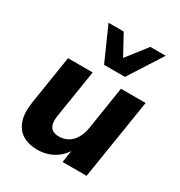

<svg xmlns="http://www.w3.org/2000/svg" viewBox="-181 -884 952 1018"><g transform="rotate(30 295.0 -375.0)"><path d="M194 11Q142 11 105 -11.5Q68 -34 52.5 -80.5Q37 -127 49 -199L95 -491H246L200 -201Q195 -170 199.5 -149Q204 -128 219 -117.5Q234 -107 260 -107Q291 -107 315.5 -121.5Q340 -136 356 -163.5Q372 -191 378 -229L419 -491H570L492 0H345L359 -92H367Q342 -43 297 -16Q252 11 194 11ZM278 -556 187 -761H280L347 -638L443 -761H537L406 -556Z"/></g></svg>

Font: Nunito Sans 12pt ExtraBold
Style: Italic
Weight: 800
Italic angle: -9°
Designer: Vernon Adams
Foundry: Vernon Adams
Version: Version 3.101;gftools[0.9.27]